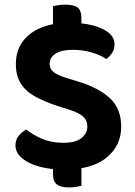

<svg xmlns="http://www.w3.org/2000/svg" viewBox="-20 -723 590 837"><path d="M211.1 -54H334.9V87Q327 89.3 312.2 91.7Q297.4 94 279.8 94Q245 94 228 81.2Q211.1 68.4 211.1 35.9ZM334.9 -534.3H211.1V-695.7Q219.4 -698.3 234.3 -700.5Q249.3 -702.7 266.5 -702.7Q302.4 -702.7 318.6 -689.9Q334.9 -677.1 334.9 -644.6ZM255.7 -100.5Q310.8 -100.5 335.7 -121.5Q360.7 -142.4 360.7 -171.9Q360.7 -199.1 341.1 -215.8Q321.5 -232.6 283 -244.6L225.7 -262.7Q173.1 -280.3 133.2 -302.2Q93.3 -324 71.2 -358.1Q49.1 -392.2 49.1 -444.5Q49.1 -526.7 111.4 -575.2Q173.6 -623.6 283.1 -623.6Q339.8 -623.6 383.9 -612.5Q428.1 -601.3 453.6 -580.3Q479.1 -559.4 479.1 -529.5Q479.1 -508.5 468.8 -492.4Q458.5 -476.3 443.5 -465.7Q420.5 -481.7 381.6 -493.8Q342.7 -505.8 296.7 -505.8Q247.3 -505.8 221.9 -488.9Q196.4 -472 196.4 -444.5Q196.4 -422.7 213.7 -408.9Q230.9 -395.2 266.1 -384.4L321.8 -367.1Q411.4 -339.8 459.9 -294.2Q508.3 -248.6 508.3 -170.6Q508.3 -87.6 444.2 -35.7Q380.1 16.3 259.6 16.3Q198.6 16.3 150.8 3.1Q103 -10 75.2 -34.2Q47.4 -58.3 47.4 -89.5Q47.4 -114.4 62.2 -131.9Q77 -149.3 94.9 -158.3Q121.2 -136.3 162.2 -118.4Q203.3 -100.5 255.7 -100.5Z"/></svg>

Font: Baloo Tammudu 2
Style: Regular
Weight: 400
Designer: Maithili Shingre, Omkar Shende and Ek Type
Foundry: Ek Type
Version: Version 1.700